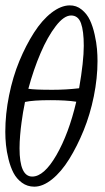

<svg xmlns="http://www.w3.org/2000/svg" viewBox="-21 -699 395 724"><path d="M176.8 -360.4Q228.5 -360.4 277.3 -366.2Q294.9 -467.8 294.9 -526.4Q294.9 -582 284.4 -611.3Q273.9 -640.6 247.1 -640.6Q220.2 -640.6 189.5 -600.8Q158.7 -561 132.1 -499Q105.5 -437 85.9 -364.3Q107.9 -360.4 176.8 -360.4ZM241.2 -678.7Q267.1 -679.2 287.1 -662.8Q307.1 -646.5 318.1 -623Q329.1 -599.6 335.9 -568.8Q342.8 -538.1 344.7 -514.4Q346.7 -490.7 346.7 -468.8Q346.7 -404.8 332.8 -335.9Q318.8 -267.1 294.4 -207.3Q270 -147.5 240 -99.1Q210 -50.8 175.3 -22.9Q140.6 4.9 108.4 4.9Q82 4.9 61.8 -10Q41.5 -24.9 30 -46.9Q18.6 -68.8 11.2 -98.4Q3.9 -127.9 1.5 -152.8Q-1 -177.7 -1 -202.1Q-1 -269 13.2 -339.1Q27.3 -409.2 52 -468.8Q76.7 -528.3 107.2 -575.9Q137.7 -623.5 173.1 -650.9Q208.5 -678.2 241.2 -678.7ZM266.6 -315.4Q229.5 -321.3 168.9 -321.3Q103.5 -321.3 73.2 -314.5L71.3 -303.7Q68.8 -293 65.9 -275.4Q63 -257.8 60.1 -236.3Q57.1 -214.8 54.9 -188.7Q52.7 -162.6 52.7 -139.6Q52.7 -33.2 100.6 -33.2Q145 -33.2 191.7 -114Q238.3 -194.8 266.6 -315.4Z"/></svg>

Font: Crimson
Style: Italic
Weight: 400
Italic angle: -11°
Version: Version 0.8